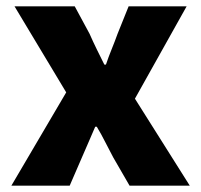

<svg xmlns="http://www.w3.org/2000/svg" viewBox="-20 -589 638 609"><path d="M16 0 190 -296 26 -569H217L264 -482Q275 -457 287 -432.5Q299 -408 311 -384H316Q324 -408 334 -432.5Q344 -457 353 -482L388 -569H572L408 -276L582 0H391L339 -90Q326 -114 313.5 -139Q301 -164 287 -187H282Q272 -164 261.5 -139.5Q251 -115 240 -90L201 0Z"/></svg>

Font: Noto Sans SC Black
Style: Regular
Weight: 900
Designer: Ryoko NISHIZUKA  (kana, bopomofo & ideographs); Paul D. Hunt (Latin, Greek & Cyrillic); Sandoll Communications , Soo-you
Foundry: Adobe
Version: Version 2.004-H2;hotconv 1.0.118;makeotfexe 2.5.65603